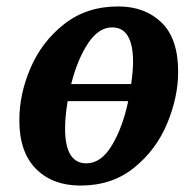

<svg xmlns="http://www.w3.org/2000/svg" viewBox="-20 -566 603 596"><path d="M533 -343Q533 -265 499 -183Q465 -101 396.5 -45.5Q328 10 230 10Q143 10 91.5 -42Q40 -94 40 -193Q40 -274 75 -355.5Q110 -437 179.5 -491.5Q249 -546 347 -546Q430 -546 481.5 -496Q533 -446 533 -343ZM201 -305H387Q393 -343 393 -374Q393 -481 328 -481Q286 -481 253 -431Q220 -381 201 -305ZM378 -252H190Q182 -204 182 -167Q182 -59 248 -59Q294 -59 327.5 -115Q361 -171 378 -252Z"/></svg>

Font: Noto Serif Narrow
Style: Bold Italic
Weight: 700
Width: 4
Italic angle: -12°
Designer: Monotype Design Team
Foundry: Monotype Imaging Inc.
Version: Version 1.001